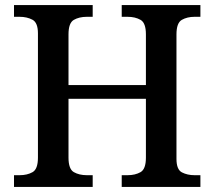

<svg xmlns="http://www.w3.org/2000/svg" viewBox="-20 -734 842 754"><path d="M35 0V-46H57Q87 -46 108 -58Q129 -70 129 -115V-603Q129 -645 107.5 -656.5Q86 -668 57 -668H35V-714H344V-668H321Q291 -668 270 -656Q249 -644 249 -599V-400H553V-599Q553 -644 532 -656Q511 -668 481 -668H458V-714H767V-668H744Q715 -668 694 -656Q673 -644 673 -599V-110Q673 -68 694.5 -57Q716 -46 744 -46H767V0H458V-46H481Q511 -46 532 -58Q553 -70 553 -115V-346H249V-115Q249 -70 270 -58Q291 -46 321 -46H344V0Z"/></svg>

Font: Noto Naskh Arabic Medium
Style: Regular
Weight: 500
Designer: Monotype Design Team, David Williams, Mohamad Dakak and Nizar Qandah
Foundry: Monotype Imaging Inc.
Version: Version 2.016